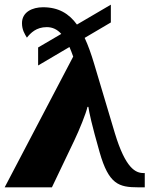

<svg xmlns="http://www.w3.org/2000/svg" viewBox="-26 -801 642 821"><path d="M-6 0H196L292 -201C313 -245 342 -316 348 -344H352C355 -321 366 -269 400 -150C439 -13 482 0 565 0H593V-61H588C554 -61 511 -80 465 -232L376 -530C364 -570 351 -607 336 -639L448 -705V-781L303 -696C269 -743 224 -770 158 -770C113 -770 68 -750 68 -702C68 -673 80 -655 89 -640C105 -660 129 -685 174 -685C199 -685 219 -675 236 -656L137 -598V-521L271 -600C276 -588 282 -574 287 -559Z"/></svg>

Font: UArctic Serif Black
Style: Regular
Weight: 900
Designer: Customization by Puisto advertising & original work Monotype Design Team
Foundry: Monotype Imaging Inc.
Version: Version 2.004